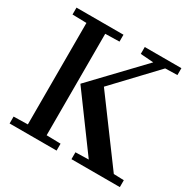

<svg xmlns="http://www.w3.org/2000/svg" viewBox="-163 -901 1060 1062"><g transform="rotate(30 367.0 -370.0)"><path d="M30 -44 120 -46V-694L30 -696V-740H330V-696L240 -694V-46L330 -44V0H30ZM260 -387 549 -690 466 -696V-740H700V-696L623 -694L380 -437L669 -46L734 -44V0H425V-44L509 -46L260 -385Z"/></g></svg>

Font: Minipax
Style: Bold
Weight: 500
Designer: Raphaël Ronot, Igor Stepanchenko (Cyrillic)
Foundry: steppetype
Version: Version 1.002